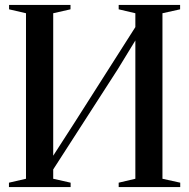

<svg xmlns="http://www.w3.org/2000/svg" viewBox="-20 -763 772 783"><path d="M16.5 0V-18L86 -34V-709L17 -725V-743H267.5V-725L197 -709V-128L283 -261.5L532 -652.5V-709L464 -725V-743H714.5V-725L642.5 -709V-34L715 -18V0H464V-18L532 -34V-598L460.5 -481L197 -72V-34L268 -18V0Z"/></svg>

Font: Merriweather 144pt
Style: Regular
Weight: 400
Version: Version 2.100